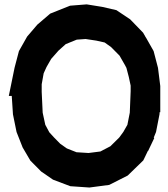

<svg xmlns="http://www.w3.org/2000/svg" viewBox="-20 -836 752 861"><path d="M668.9 -606.9 688.5 -531.7 698.7 -450.2V-333H695.8L695.3 -323.7L679.7 -244.1L669.4 -218.8L671.9 -217.3L644 -158.7L643.1 -159.2L622.6 -116.7L552.7 -48.8L469.7 -6.8L380.9 4.9L295.4 -1L217.8 -30.3L164.6 -66.9L116.2 -115.7L81.5 -174.8L54.2 -244.1L38.1 -323.2L32.7 -405.8H19.5L45.4 -532.7L64.9 -606.9L101.6 -671.9L147.5 -725.6L205.1 -774.9L294.4 -810.5L368.7 -816.4L438 -805.2L502 -790.5L563.5 -749.5L621.6 -689.5L622.6 -688Q623.5 -686 625.2 -683.1Q627 -680.2 628.7 -677.5Q630.4 -674.8 631.3 -672.4Q632.3 -671.4 633.5 -668.9Q634.8 -666.5 635.7 -665.5ZM562 -330.6 565.9 -426.8V-452.1L557.6 -490.7L546.9 -531.7L539.6 -545.4L516.1 -586.4L478 -625L449.2 -645.5L412.1 -653.8L363.8 -661.1L324.2 -658.2L274.9 -638.2L242.2 -608.9L209.5 -571.8L188.5 -535.2L175.8 -507.3L167 -458V-423.8L171.4 -330.6L183.1 -276.4L201.2 -242.7L221.7 -220.2L250 -191.4L279.8 -170.4L323.2 -153.3L377 -149.9L430.2 -156.7L475.1 -180.2L514.6 -219.2L533.2 -244.6L537.1 -251.5L551.3 -276.4Z"/></svg>

Font: Gap Sans
Style: Black
Weight: 400
Designer: Alexandre Liziard and Etienne Ozeray
Foundry: Interstices.io
Version: Version 1.6.1 - December 3. 2014